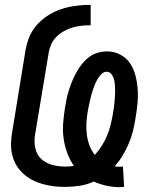

<svg xmlns="http://www.w3.org/2000/svg" viewBox="-20 -763 640 792"><path d="M474 9Q446 9 419 3Q392 -3 367 -14Q338 -1 307.5 3.5Q277 8 247 8Q223 8 199.5 5Q176 2 153.5 -4.5Q131 -11 111.5 -21.5Q92 -32 75.5 -47Q59 -62 47.5 -81.5Q36 -101 30.5 -123.5Q25 -146 25.5 -170Q26 -194 30 -217L86 -560Q90 -581 97.5 -602Q105 -623 118 -642Q131 -661 148 -676.5Q165 -692 184.5 -703.5Q204 -715 225.5 -723Q247 -731 268 -735Q289 -739 310.5 -741Q332 -743 354 -743V-659Q336 -659 317.5 -657Q299 -655 281 -650Q263 -645 245.5 -635.5Q228 -626 214 -612.5Q200 -599 192 -581.5Q184 -564 181 -546L124 -204Q120 -177 126 -150.5Q132 -124 150.5 -107Q169 -90 195 -83Q221 -76 248 -76Q257 -76 266.5 -76.5Q276 -77 285 -79Q268 -103 257.5 -131.5Q247 -160 242.5 -191Q238 -222 240.5 -254Q243 -286 248 -318Q251 -337 255 -356Q259 -375 265 -393.5Q271 -412 278.5 -430Q286 -448 296 -466Q306 -484 319 -500Q332 -516 348 -528Q364 -540 383.5 -545.5Q403 -551 422 -551Q451 -551 476.5 -537.5Q502 -524 517 -501Q532 -478 539 -450.5Q546 -423 548 -393.5Q550 -364 547 -334.5Q544 -305 539 -276Q535 -249 528.5 -223Q522 -197 511.5 -172Q501 -147 486.5 -122.5Q472 -98 453 -77Q458 -76 464 -75.5Q470 -75 476 -75Q479 -75 481.5 -75.5Q484 -76 487 -76L492 8Q488 8 483 8.5Q478 9 474 9ZM371 -124Q387 -141 399.5 -161Q412 -181 421 -202Q430 -223 435.5 -245Q441 -267 445 -289Q447 -302 449 -314Q451 -326 452 -338.5Q453 -351 454 -363.5Q455 -376 455 -388.5Q455 -401 454 -413Q453 -425 450 -436.5Q447 -448 439.5 -457.5Q432 -467 420 -467Q408 -467 399 -458Q390 -449 383.5 -438.5Q377 -428 372.5 -417Q368 -406 364 -395Q360 -384 357 -372.5Q354 -361 351.5 -349.5Q349 -338 346.5 -326.5Q344 -315 342 -304Q338 -280 336.5 -256Q335 -232 338 -208.5Q341 -185 349 -163.5Q357 -142 371 -124Z"/></svg>

Font: Iosevka Slab MdExObl
Style: Regular
Weight: 500
Width: 7
Italic angle: -9°
Monospace: yes
Designer: Belleve Invis
Foundry: Belleve Invis
Version: Version 11.1.1; ttfautohint (v1.8.3)